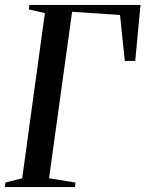

<svg xmlns="http://www.w3.org/2000/svg" viewBox="-27 -763 593 783"><path d="M-7 0 -5 -18.5 63.5 -36 156 -709.5 90.5 -724.5 93 -743H546L524.5 -514.5H482L462.5 -702L267 -715L173 -36L281 -18.5L278.5 0Z"/></svg>

Font: Merriweather 144pt
Style: Italic
Weight: 400
Italic angle: -7.8°
Version: Version 2.101